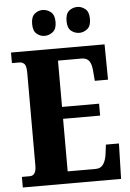

<svg xmlns="http://www.w3.org/2000/svg" viewBox="-61 -967 685 1012"><g transform="rotate(-5 281.5 -461.5)"><path d="M18 0V-56H60Q94 -56 94 -109V-600Q94 -638 83 -648Q72 -658 58 -658H18V-714H513L515 -527H445L441 -575Q439 -613 426.5 -631.5Q414 -650 385 -650H261V-405H457V-342H261V-64H410Q437 -64 450.5 -85Q464 -106 468 -139L474 -187H543L538 0ZM387 -786Q362 -786 343 -801.5Q324 -817 324 -854Q324 -892 343 -907.5Q362 -923 387 -923Q409 -923 428.5 -907.5Q448 -892 448 -854Q448 -817 428.5 -801.5Q409 -786 387 -786ZM203 -786Q180 -786 161 -801.5Q142 -817 142 -854Q142 -892 161 -907.5Q180 -923 203 -923Q226 -923 246 -907.5Q266 -892 266 -854Q266 -817 246 -801.5Q226 -786 203 -786Z"/></g></svg>

Font: Noto Serif Thai ExtraCondensed Black
Style: Regular
Weight: 900
Width: 2
Designer: Monotype Design Team
Foundry: Monotype Imaging Inc.
Version: Version 2.002; ttfautohint (v1.8.4.7-5d5b)